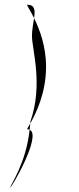

<svg xmlns="http://www.w3.org/2000/svg" viewBox="-20 -710 335 817"><path d="M24 87C24 97 160 -134 106 -158C91 -15 24 77 24 87ZM96 -160C100 -160 103 -159 106 -158L109 -185C100 -169 94 -160 96 -160ZM96 -690C92 -690 107 -669 125 -633C130 -665 129 -690 96 -690ZM109 -185C132 -226 176 -313 176 -426C176 -514 148 -586 125 -633C122 -610 116 -583 116 -558C116 -498 165 -352 109 -192Z"/></svg>

Font: Ampere
Style: SCSuCnd
Weight: 400
Version: Version 1